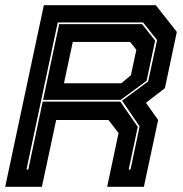

<svg xmlns="http://www.w3.org/2000/svg" viewBox="-32 -720 706 740"><path d="M-12 0 137 -700H568.5L649.5 -597L603.5 -380L530.5 -324L577.5 -257.5L522.5 0H381L425 -207.5L386 -257.5H184.5L129.5 0ZM70 -66.5H77L132.5 -328.5H431.5L499 -231L464 -66.5H471L506 -233L438.5 -332L539 -406L573.5 -565.5L519.5 -633.5H190.5ZM214.5 -399H435.5L472.5 -430L493.5 -528L469.5 -558.5H248.5ZM134 -335 196 -627H515.5L566 -563.5L533 -408.5L433 -335Z"/></svg>

Font: Tourney ExtraBold
Style: Italic
Weight: 800
Italic angle: -12°
Version: Version 1.015